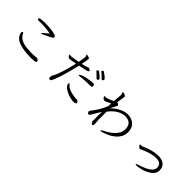

<svg xmlns="http://www.w3.org/2000/svg" viewBox="263 -2098 3474 3474"><g transform="rotate(45 2000.0 -360.5)"><path d="M298 -590Q272 -590 272 -608V-610Q273 -624 279.5 -630Q286 -636 307 -638Q339 -642 371.5 -643.5Q404 -645 437 -645Q509 -645 574.5 -637Q640 -629 686 -612Q694 -610 704 -603Q714 -596 714 -578Q714 -573 713 -571Q712 -557 696 -549Q674 -537 646 -523Q618 -509 592 -496.5Q566 -484 548 -475.5Q530 -467 527 -465Q511 -459 503 -459Q495 -459 495 -464Q495 -474 527 -499Q547 -516 568.5 -533.5Q590 -551 607 -567Q557 -579 495.5 -585Q434 -591 366 -591Q350 -591 334.5 -591Q319 -591 303 -590ZM746 -94Q754 -94 767 -89Q780 -84 791.5 -75.5Q803 -67 804 -56Q804 -55 804.5 -53.5Q805 -52 805 -50Q805 -38 795.5 -30Q786 -22 757.5 -18.5Q729 -15 672 -15Q621 -15 560.5 -20Q500 -25 442.5 -37Q385 -49 342 -70Q291 -95 267 -126Q243 -157 235.5 -183.5Q228 -210 228 -219Q228 -241 248 -242H252Q262 -242 270 -221Q289 -180 328.5 -149Q368 -118 440 -101.5Q512 -85 627 -85Q654 -85 676.5 -86Q699 -87 715 -88Q723 -88 730 -91Q737 -94 744 -94Z M1869 -643Q1860 -643 1853 -651Q1845 -660 1828 -676.5Q1811 -693 1792.5 -710Q1774 -727 1761 -735Q1753 -740 1753 -750Q1753 -760 1761 -768.5Q1769 -777 1779 -777Q1785 -777 1789 -774Q1843 -737 1865.5 -717Q1888 -697 1893 -688.5Q1898 -680 1898 -675Q1898 -669 1891 -656Q1884 -643 1869 -643ZM1595 -594Q1595 -584 1582.5 -577.5Q1570 -571 1554 -566L1394 -531Q1375 -447 1350.5 -354Q1326 -261 1298 -173.5Q1270 -86 1240 -18Q1230 3 1222 12.5Q1214 22 1199 22Q1183 22 1175.5 10Q1168 -2 1168 -19Q1168 -45 1182 -68Q1200 -95 1220 -144Q1240 -193 1260 -256Q1280 -319 1297.5 -387Q1315 -455 1329 -519Q1280 -510 1251.5 -505Q1223 -500 1208.5 -498Q1194 -496 1186 -496H1181Q1162 -498 1146.5 -516Q1131 -534 1131 -546Q1131 -553 1136 -554Q1138 -555 1141 -555Q1146 -555 1152.5 -553.5Q1159 -552 1164 -551Q1168 -551 1171 -550.5Q1174 -550 1177 -550Q1182 -550 1229.5 -557.5Q1277 -565 1341 -577Q1350 -618 1355.5 -651.5Q1361 -685 1363 -710Q1363 -713 1363.5 -717.5Q1364 -722 1364 -726Q1364 -733 1362 -739Q1360 -746 1355.5 -753Q1351 -760 1351 -765Q1351 -773 1363 -773Q1372 -773 1387.5 -769.5Q1403 -766 1416 -760Q1429 -754 1431 -744V-740Q1431 -724 1425 -689.5Q1419 -655 1406 -590Q1448 -598 1478.5 -606.5Q1509 -615 1519 -620L1533 -627Q1536 -628 1539 -628.5Q1542 -629 1545 -629Q1563 -629 1578 -618.5Q1593 -608 1595 -597ZM1821 -595Q1813 -585 1799 -585Q1787 -585 1780 -593Q1755 -620 1732 -642.5Q1709 -665 1692 -678Q1683 -684 1683 -694Q1683 -703 1691 -711Q1699 -719 1709 -719Q1715 -719 1721 -716Q1729 -711 1744.5 -699Q1760 -687 1777 -672.5Q1794 -658 1807.5 -645.5Q1821 -633 1825 -626Q1828 -620 1828 -614Q1828 -602 1821 -595ZM1803 -490Q1814 -489 1825.5 -480.5Q1837 -472 1837 -451Q1837 -440 1830.5 -429.5Q1824 -419 1807 -419Q1746 -419 1679 -416Q1612 -413 1557 -405Q1550 -404 1543 -403.5Q1536 -403 1529 -403Q1510 -403 1510 -409Q1510 -414 1517.5 -420.5Q1525 -427 1544 -437Q1565 -449 1601 -459Q1637 -469 1677 -475.5Q1717 -482 1749.5 -486Q1782 -490 1797 -490ZM1844 -25Q1843 -12 1832.5 -6Q1822 0 1796 2Q1792 2 1789 2.5Q1786 3 1782 3Q1750 3 1711 -6Q1672 -15 1632.5 -30.5Q1593 -46 1559.5 -67.5Q1526 -89 1506 -114Q1486 -139 1486 -166Q1486 -171 1488.5 -176Q1491 -181 1498 -181Q1505 -181 1511 -174.5Q1517 -168 1521 -163Q1541 -135 1578 -117Q1615 -99 1655.5 -89Q1696 -79 1729.5 -75Q1763 -71 1776 -71H1803Q1813 -70 1828.5 -55.5Q1844 -41 1844 -27Z M2500 19Q2500 12 2509 7Q2518 2 2525 -2Q2563 -22 2610 -49.5Q2657 -77 2700.5 -114.5Q2744 -152 2772.5 -201Q2801 -250 2801 -313Q2801 -375 2778 -411Q2755 -447 2718 -462.5Q2681 -478 2639 -478Q2635 -478 2631 -477.5Q2627 -477 2622 -477Q2538 -470 2466.5 -422.5Q2395 -375 2337 -298Q2336 -267 2335.5 -237.5Q2335 -208 2335 -179Q2335 -138 2336 -100Q2337 -62 2340 -29Q2341 -24 2342.5 -13Q2344 -2 2344 11V17Q2343 30 2339 43Q2335 56 2318 56Q2305 56 2291.5 37.5Q2278 19 2276 -3V-6Q2276 -14 2277.5 -19.5Q2279 -25 2279 -31V-34Q2278 -48 2277.5 -67.5Q2277 -87 2277 -109Q2277 -136 2277.5 -168Q2278 -200 2279 -234Q2254 -193 2224 -145Q2194 -97 2165 -47Q2154 -29 2140 -29Q2126 -29 2114.5 -43.5Q2103 -58 2103 -73Q2103 -81 2108 -89Q2197 -205 2236 -281.5Q2275 -358 2286 -387Q2287 -406 2288 -424.5Q2289 -443 2290 -461Q2240 -436 2216 -424.5Q2192 -413 2182.5 -410.5Q2173 -408 2168 -408Q2152 -408 2138.5 -418Q2125 -428 2117 -440.5Q2109 -453 2108 -458V-461Q2108 -471 2120 -471Q2123 -471 2127.5 -471Q2132 -471 2137 -470Q2141 -470 2149 -470.5Q2157 -471 2161 -472Q2178 -476 2216 -490.5Q2254 -505 2294 -524Q2297 -574 2300.5 -617.5Q2304 -661 2308 -695V-699Q2308 -706 2306 -711.5Q2304 -717 2302 -722Q2299 -728 2294.5 -733Q2290 -738 2290 -744Q2290 -747 2291 -749Q2293 -755 2306 -755Q2317 -755 2333.5 -750Q2350 -745 2363 -735.5Q2376 -726 2376 -713Q2376 -712 2376 -709Q2376 -706 2375 -704Q2371 -682 2364 -641.5Q2357 -601 2353 -551H2356Q2370 -551 2385.5 -539.5Q2401 -528 2401 -514Q2401 -512 2401 -509Q2401 -506 2399 -504Q2396 -499 2378 -467.5Q2360 -436 2341 -395V-386Q2378 -425 2428 -458.5Q2478 -492 2532.5 -513Q2587 -534 2637 -534H2643Q2706 -533 2758.5 -508.5Q2811 -484 2842.5 -435Q2874 -386 2874 -309Q2874 -243 2848.5 -192.5Q2823 -142 2782 -104.5Q2741 -67 2695.5 -41.5Q2650 -16 2608.5 -0.5Q2567 15 2540.5 22Q2514 29 2513 29Q2501 29 2500 22Z M3766 -223Q3766 -179 3745 -144.5Q3724 -110 3689.5 -84Q3655 -58 3614 -39.5Q3573 -21 3532.5 -9.5Q3492 2 3459 7Q3426 12 3408 12Q3380 12 3380 3Q3380 -9 3424 -22Q3460 -34 3506.5 -51Q3553 -68 3597.5 -92.5Q3642 -117 3671 -150.5Q3700 -184 3700 -228Q3700 -285 3662 -311.5Q3624 -338 3561 -338Q3503 -338 3427 -317Q3351 -296 3270 -258Q3260 -253 3252.5 -249.5Q3245 -246 3237 -246Q3223 -246 3210 -257Q3197 -268 3189 -281Q3181 -294 3181 -299Q3181 -304 3184 -305Q3188 -307 3193 -307Q3198 -307 3203 -306.5Q3208 -306 3215 -306Q3221 -306 3227.5 -307Q3234 -308 3241 -311Q3329 -352 3411 -373.5Q3493 -395 3560 -395Q3650 -395 3706.5 -355Q3763 -315 3766 -229Z"/></g></svg>

Font: Moon Stars Kai T HW
Style: Regular
Weight: 400
Designer: GuiWonder
Version: Version 1.101